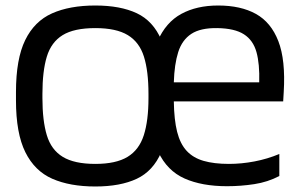

<svg xmlns="http://www.w3.org/2000/svg" viewBox="-20 -666 1087 697"><path d="M326 11Q234 11 170 -17Q106 -45 72 -113.5Q38 -182 38 -302V-332Q38 -452 71.5 -520.5Q105 -589 169 -617.5Q233 -646 326 -646Q417 -646 476.5 -618Q536 -590 565.5 -521.5Q595 -453 595 -332V-302Q595 -182 565.5 -113.5Q536 -45 476.5 -17Q417 11 326 11ZM326 -71Q401 -71 443 -96.5Q485 -122 502 -175Q519 -228 519 -310V-325Q519 -408 502.5 -460.5Q486 -513 444 -538.5Q402 -564 326 -564Q249 -564 207.5 -538.5Q166 -513 150 -460.5Q134 -408 134 -325V-310Q134 -228 150 -175Q166 -122 208 -96.5Q250 -71 326 -71ZM804 10Q713 10 650 -18Q587 -46 554.5 -114.5Q522 -183 522 -303V-332Q522 -448 552 -516.5Q582 -585 638 -615.5Q694 -646 772 -646Q854 -646 909 -615.5Q964 -585 990.5 -516.5Q1017 -448 1010 -332L1008 -298H611Q612 -231 623 -187.5Q634 -144 657.5 -118.5Q681 -93 719 -82Q757 -71 811 -71Q857 -71 904 -80Q951 -89 994 -107V-27Q952 -5 903 2.5Q854 10 804 10ZM611 -367H921Q923 -434 911 -477Q899 -520 865.5 -541.5Q832 -563 769 -564Q708 -565 674.5 -543Q641 -521 627 -477Q613 -433 611 -367Z"/></svg>

Font: Matangi SemiBold
Style: Regular
Weight: 600
Designer: Prashant Pant
Foundry: The Graphic Ant
Version: Version 3.002